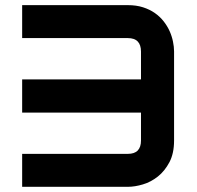

<svg xmlns="http://www.w3.org/2000/svg" viewBox="-20 -720 759 740"><path d="M650.9 -178.2Q650.9 -128.9 633.1 -95Q615.2 -61 588.6 -39.8Q562 -18.6 530.8 -9.3Q499.5 0 472.7 0H65.4V-127H472.7Q498.5 -127 511 -140.1Q523.4 -153.3 523.4 -178.2V-286.1H65.4V-414.1H523.4V-521Q523.4 -573.2 472.7 -573.2H65.4V-700.2H472.7Q505.4 -700.2 531.2 -691.9Q557.1 -683.6 576.9 -669.7Q596.7 -655.8 610.8 -637.7Q625 -619.6 633.8 -599.9Q642.6 -580.1 646.7 -559.8Q650.9 -539.6 650.9 -522Z"/></svg>

Font: Audiowide
Style: Regular
Weight: 400
Designer: Astigmatic (AOETI)
Foundry: Astigmatic (AOETI)
Version: Version 1.002